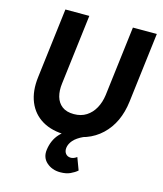

<svg xmlns="http://www.w3.org/2000/svg" viewBox="-134 -799 961 1132"><g transform="rotate(15 347.0 -233.5)"><path d="M318 12Q231 12 172 -23Q113 -58 86.5 -122.5Q60 -187 71 -275L123 -701H269L217 -275Q211 -230 221 -194.5Q231 -159 258 -138.5Q285 -118 330 -118Q374 -118 406 -138.5Q438 -159 457.5 -194.5Q477 -230 483 -275L535 -701H681L629 -275Q613 -142 531.5 -65Q450 12 318 12ZM341 234Q291 234 257.5 204Q224 174 231 125Q239 67 273.5 28Q308 -11 385 -45L422 -3Q381 16 361.5 38.5Q342 61 339 86Q337 107 347.5 120.5Q358 134 377 135Q396 136 416 121L444 196Q427 211 402 222.5Q377 234 341 234Z"/></g></svg>

Font: Inclusive Sans
Style: Italic
Weight: 400
Italic angle: -7°
Designer: Olivia King
Foundry: Olivia King
Version: Version 2.004